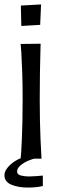

<svg xmlns="http://www.w3.org/2000/svg" viewBox="-22 -715 275 865"><path d="M165 0 71 -1Q72 -7 73.5 -29.5Q75 -52 76.5 -88Q78 -124 79 -169.5Q80 -215 80 -267Q80 -337 78 -392Q76 -447 74 -479.5Q72 -512 71 -517L161 -518Q161 -514 160 -480Q159 -446 158 -390.5Q157 -335 157 -266Q157 -215 158 -170Q159 -125 160.5 -89.5Q162 -54 163.5 -30.5Q165 -7 165 0ZM159 -603 74 -598 72 -690 163 -695ZM104 130Q60 130 29 117Q-2 104 -2 74Q-2 58 11.5 41Q25 24 45.5 11Q66 -2 87 -7L140 -2Q127 0 106.5 8.5Q86 17 70.5 30Q55 43 55 58Q55 71 71.5 75.5Q88 80 109 80Q123 80 141.5 78.5Q160 77 171 76V123Q154 127 137.5 128.5Q121 130 104 130Z"/></svg>

Font: Truculenta Medium
Style: Regular
Weight: 500
Version: Version 1.002